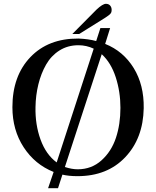

<svg xmlns="http://www.w3.org/2000/svg" viewBox="-20 -911 819 1006"><path d="M733 -344Q730 -186 636 -87Q542 12 386 12Q340 12 307 4L284 75H232L261 -10Q163 -49 104 -139.5Q45 -230 45 -349Q45 -513 139 -611.5Q233 -710 391 -709Q443 -707 484 -696L506 -764H557L531 -681Q626 -643 680.5 -554.5Q735 -466 733 -344ZM611 -346Q611 -430 586.5 -506Q562 -582 513 -627L320 -36Q356 -24 387 -24Q460 -24 512 -71Q564 -118 587.5 -189Q611 -260 611 -346ZM471 -656Q433 -674 391 -674Q335 -674 291.5 -646.5Q248 -619 221.5 -572.5Q195 -526 181 -469Q167 -412 166 -350Q164 -258 192.5 -179.5Q221 -101 277 -60ZM565 -859Q565 -851 562.5 -845Q560 -839 551.5 -832.5Q543 -826 541.5 -825Q540 -824 528 -816L395 -733H359L486 -861Q518 -891 535 -891Q549 -891 557 -882Q565 -873 565 -859Z"/></svg>

Font: GFS Artemisia
Style: Regular
Weight: 400
Designer: Takis Katsoulidis and George D. Matthiopoulos
Foundry: Takis Katsoulidis and George D. Matthiopoulos
Version: Version 1.0